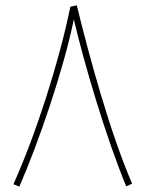

<svg xmlns="http://www.w3.org/2000/svg" viewBox="-20 -696 543 715"><path d="M266 -676 242 -671C200 -465 114 -197 30 -10L52 -1C122 -161 216 -433 255 -624C293 -460 375 -183 450 -2L472 -12C390 -202 313 -483 266 -676Z"/></svg>

Font: Noto Sans Arabic SemCond Thin
Style: Regular
Weight: 100
Width: 4
Designer: Monotype Design Team, Nadine Chahine, Nizar Qandah and Khaled Hosny
Foundry: Monotype Imaging Inc.
Version: Version 2.012